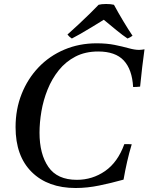

<svg xmlns="http://www.w3.org/2000/svg" viewBox="-20 -928 744 962"><path d="M359 14Q220 14 139 -66Q58 -146 58 -291Q58 -381 88.5 -457.5Q119 -534 173.5 -591Q228 -648 302.5 -679.5Q377 -711 464 -711Q515 -711 554.5 -703Q594 -695 624.5 -686.5Q655 -678 677 -678Q683 -678 691 -679Q699 -680 704 -681Q698 -638 692.5 -591.5Q687 -545 682 -494Q673 -493 664.5 -492.5Q656 -492 647 -492Q642 -580 600 -625Q558 -670 472 -670Q407 -670 358 -644.5Q309 -619 274.5 -576Q240 -533 218.5 -479.5Q197 -426 187.5 -370Q178 -314 178 -263Q178 -156 222.5 -91.5Q267 -27 365 -27Q443 -27 506.5 -71Q570 -115 603 -206Q611 -206 621.5 -206Q632 -206 640 -205Q627 -162 617 -118Q607 -74 599 -28Q538 -11 477.5 1.5Q417 14 359 14ZM500 -829Q474 -813 443 -794Q412 -775 384 -759Q356 -743 340 -735Q327 -743 318 -755Q345 -779 374.5 -806.5Q404 -834 430.5 -860Q457 -886 474 -904Q488 -908 512 -908Q536 -908 551 -904Q572 -865 597.5 -822.5Q623 -780 644 -749Q632 -740 619 -735Q596 -750 562.5 -777.5Q529 -805 500 -829Z"/></svg>

Font: Tiro Bangla
Style: Italic
Weight: 400
Italic angle: -11°
Designer: Bangla: John Hudson & Fiona Ross, assisted by Neelakash Kshetrimayum. Latin: John Hudson with Paul Hanslow, assisted by 
Foundry: Tiro Typeworks Ltd.
Version: Version 1.60